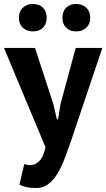

<svg xmlns="http://www.w3.org/2000/svg" viewBox="-29 -741 535 966"><path d="M0 0ZM239 -219 257 -141H263L276 -220L352 -500H486L334 -49Q315 7 297.5 53.5Q280 100 259 134Q238 168 212.5 186.5Q187 205 152 205Q100 205 69 188L93 84Q108 90 123 90Q146 90 167.5 70.5Q189 51 200 0L-9 -500H147ZM66 -651Q66 -683 85.5 -702Q105 -721 137 -721Q169 -721 187.5 -702Q206 -683 206 -651Q206 -621 187.5 -602Q169 -583 137 -583Q105 -583 85.5 -602Q66 -621 66 -651ZM285 -651Q285 -683 303.5 -702Q322 -721 354 -721Q386 -721 405.5 -702Q425 -683 425 -651Q425 -621 405.5 -602Q386 -583 354 -583Q322 -583 303.5 -602Q285 -621 285 -651Z"/></svg>

Font: PT Sans
Style: Bold
Weight: 700
Version: Version 2.003W OFL; ttfautohint (v1.6)